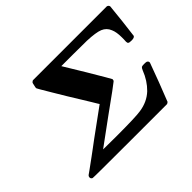

<svg xmlns="http://www.w3.org/2000/svg" viewBox="-139 -933 1179 1179"><g transform="rotate(-45 451.0 -343.0)"><path d="M818 -469V-487Q818 -532 806 -559Q793 -593 759 -607Q727 -620 652 -623Q641 -624 528 -624H430L513 -487Q595 -349 596 -345Q596 -334 590 -330Q581 -321 418 -204L250 -81L363 -80Q532 -80 575 -87Q646 -97 694 -142Q740 -187 765 -252Q772 -268 777 -271Q782 -274 799 -274Q814 -274 820 -272Q832 -266 830 -254Q826 -242 784 -130Q738 -10 736 -7Q735 -6 725 0H405Q86 0 80 -2Q69 -7 69 -18Q69 -26 75 -32Q84 -38 99 -49Q146 -84 169 -100Q179 -107 209.5 -130Q240 -153 255 -164L432 -293Q431 -294 425 -304Q419 -314 405.5 -336.5Q392 -359 377 -383Q324 -468 275 -551Q225 -634 225 -638Q225 -645 229 -660Q232 -676 234 -678Q239 -683 245 -686H888Q900 -682 902 -671Q902 -667 890 -556Q876 -442 876 -441Q871 -430 847 -430Q827 -430 823 -434Q817 -437 817 -449Q817 -460 818 -469Z"/></g></svg>

Font: KaTeX_Math
Style: Bold Italic
Weight: 700
Version: Version